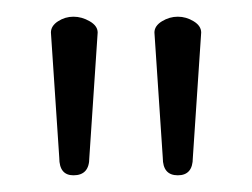

<svg xmlns="http://www.w3.org/2000/svg" viewBox="-20 -788 302 230"><path d="M41 -749Q41 -757 49.5 -762.5Q58 -768 68 -768Q78 -768 87.5 -762.5Q97 -757 97 -749L87 -599Q87 -578 68 -578Q51 -578 51 -599ZM165 -749Q165 -757 174 -762.5Q183 -768 193 -768Q203 -768 212 -762.5Q221 -757 221 -749L211 -599Q211 -578 193 -578Q175 -578 175 -599Z"/></svg>

Font: Terminal Dosis
Style: Light
Weight: 300
Designer: EdgarTolentino, PabloImpallari, IginoMarini
Foundry: EdgarTolentino, PabloImpallari, IginoMarini
Version: Version 1.006